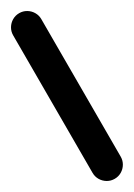

<svg xmlns="http://www.w3.org/2000/svg" viewBox="-273 -1032 721 1034"><g transform="rotate(-30 87.5 -515.0)"><path d="M0 -87.7H175V-942.7H0ZM87.7 -175Q63.7 -175 43.7 -163.2Q23.7 -151.3 11.8 -131.3Q0 -111.3 0 -87.7Q0 -63.7 11.8 -43.7Q23.7 -23.7 43.7 -11.8Q63.7 0 87.7 0Q111.3 0 131.3 -11.8Q151.3 -23.7 163.2 -43.7Q175 -63.7 175 -87.7Q175 -111.3 163.2 -131.3Q151.3 -151.3 131.3 -163.2Q111.3 -175 87.7 -175ZM87.7 -1030Q63.7 -1030 43.7 -1018.2Q23.7 -1006.3 11.8 -986.3Q0 -966.3 0 -942.7Q0 -918.7 11.8 -898.7Q23.7 -878.7 43.7 -866.8Q63.7 -855 87.7 -855Q111.3 -855 131.3 -866.8Q151.3 -878.7 163.2 -898.7Q175 -918.7 175 -942.7Q175 -966.3 163.2 -986.3Q151.3 -1006.3 131.3 -1018.2Q111.3 -1030 87.7 -1030Z"/></g></svg>

Font: Wavefont Thin
Style: Regular
Weight: 100
Monospace: yes
Version: Version 3.005;gftools[0.9.33]